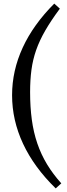

<svg xmlns="http://www.w3.org/2000/svg" viewBox="-20 -851 372 1065"><path d="M312 -803Q263 -737 231 -681.5Q199 -626 180.5 -573Q162 -520 154.5 -464Q147 -408 147 -340Q147 -257 156.5 -187Q166 -117 187 -55.5Q208 6 241 60.5Q274 115 320 166L289 194Q169 77 108 -53.5Q47 -184 47 -323Q47 -459 106 -587Q165 -715 281 -831Z"/></svg>

Font: Libre Baskerville
Style: Regular
Weight: 400
Designer: Pablo Impallari, Rodrigo Fuenzalida
Foundry: Pablo Impallari, Rodrigo Fuenzalida
Version: Version 1.000; ttfautohint (v0.93) -l 8 -r 50 -G 200 -x 14 -